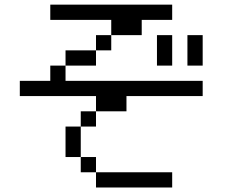

<svg xmlns="http://www.w3.org/2000/svg" viewBox="-20 -887 1040 840"><path d="M600 -800V-733.3H466.7V-800H200V-866.7H733.3V-800ZM733.3 -733.3V-600H666.7V-733.3ZM733.3 -133.3V-66.7H400V-133.3ZM866.7 -733.3V-600H800V-733.3ZM266.7 -333.3H333.3V-200H266.7ZM266.7 -600V-666.7H400V-600ZM266.7 -533.3H866.7V-466.7H533.3V-400H400V-466.7H66.7V-533.3H200V-600H266.7ZM400 -133.3H333.3V-200H400ZM400 -333.3H333.3V-400H400ZM400 -666.7V-733.3H466.7V-666.7Z"/></svg>

Font: Galmuri14 Regular
Style: Regular
Weight: 400
Designer: Lee Minseo (quiple)
Version: Version 2.399;hotconv 1.1.1;makeotfexe 2.6.0 DEVELOPMENT